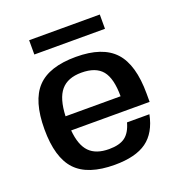

<svg xmlns="http://www.w3.org/2000/svg" viewBox="-122 -756 814 869"><g transform="rotate(-20 285.0 -321.5)"><path d="M529.8 -204.1H151.9Q158.2 -131.8 190.2 -98.9Q222.2 -65.9 285.2 -65.9Q335.4 -65.9 362.3 -85.7Q389.2 -105.5 401.9 -151.9H509.8Q492.7 -67.4 439.2 -28.8Q385.7 9.8 285.2 9.8Q156.2 9.8 98.1 -51.8Q40 -113.3 40 -250Q40 -386.7 98.1 -448.2Q156.2 -509.8 285.2 -509.8Q413.6 -509.8 471.7 -446.5Q529.8 -383.3 529.8 -243.2ZM284.2 -434.1Q218.3 -434.1 185.8 -395.8Q153.3 -357.4 149.9 -272.9H415Q415 -358.9 384.3 -396.5Q353.5 -434.1 284.2 -434.1ZM112.8 -652.8H453.1V-584H112.8Z"/></g></svg>

Font: Fivo Sans Modern Med
Style: Regular
Weight: 450
Designer: Alexander Slobzheninov
Foundry: Alexander Slobzheninov
Version: 1.0